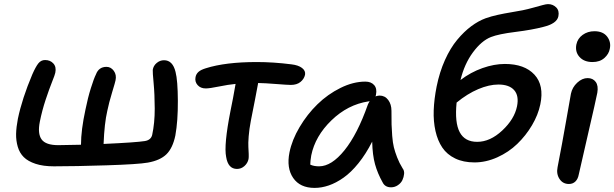

<svg xmlns="http://www.w3.org/2000/svg" viewBox="-20 -855 2988 934"><path d="M242.2 -45.9Q189.9 -45.9 153.1 -58.1Q116.2 -70.3 95.7 -90.6Q75.2 -110.8 66.4 -141.1Q57.6 -171.4 58.3 -203.9Q59.1 -236.3 66.9 -276.9Q87.4 -375.5 137.2 -493.2Q153.8 -530.8 166.7 -546.9Q179.7 -563 199.2 -563Q224.6 -563 239.7 -546.1Q254.9 -529.3 249 -501Q247.1 -491.2 233.4 -457Q219.7 -422.9 202.1 -370.1Q184.6 -317.4 173.8 -263.2Q162.1 -204.6 182.4 -176.8Q202.6 -148.9 263.2 -148.9Q284.2 -148.9 374 -150.9Q374 -222.2 396 -323.2Q407.2 -378.9 421.9 -425.8Q436.5 -472.7 446.8 -493.2Q460.4 -529.8 498 -529.8Q519.5 -529.8 533.7 -510.3Q547.9 -490.7 542 -463.9Q541 -457 525.4 -405.8Q509.8 -354.5 502 -315.9Q487.8 -255.4 483.9 -154.8Q643.6 -162.1 685.1 -168.9Q713.9 -173.8 720.2 -198.2Q732.9 -256.8 732.7 -326.9Q732.4 -397 727.3 -450.9Q722.2 -504.9 723.1 -515.1Q726.1 -535.2 742.2 -548.6Q758.3 -562 777.8 -562Q820.3 -562 834 -504.9Q844.7 -463.9 845.2 -365Q845.7 -266.1 833 -195.8Q820.3 -134.8 789.8 -104.7Q759.3 -74.7 699.2 -64Q652.8 -55.7 498.8 -50.8Q344.7 -45.9 242.2 -45.9Z M1132.8 -33.2Q1089.4 -33.2 1080.1 -91.8Q1068.4 -148.9 1101.1 -314.9Q1113.3 -373 1126 -446.8Q1090.3 -443.4 1044.9 -434.1Q999.5 -424.8 981 -424.8Q955.6 -424.8 941.2 -441.2Q926.8 -457.5 931.2 -480Q934.1 -495.1 945.6 -505.4Q957 -515.6 981 -522.9Q1076.7 -553.2 1229 -553.2Q1310.1 -553.2 1397.9 -542Q1431.2 -538.1 1449.2 -524.4Q1467.3 -510.7 1463.9 -491.2Q1459 -470.2 1441.4 -456.1Q1423.8 -441.9 1395 -441.9Q1378.4 -441.9 1323.5 -446.3Q1268.6 -450.7 1235.8 -451.2Q1233.9 -440.9 1220.7 -371.3Q1207.5 -301.8 1200.2 -267.1Q1192.4 -226.6 1189.7 -191.9Q1187 -157.2 1188.2 -140.4Q1189.5 -123.5 1189.9 -106Q1190.4 -88.4 1189 -81.1Q1184.6 -61 1168.9 -47.1Q1153.3 -33.2 1132.8 -33.2Z M1510.3 59.1Q1439.5 59.1 1406.2 10.7Q1373 -37.6 1388.2 -113.8Q1400.4 -174.3 1437.3 -236.6Q1474.1 -298.8 1524.2 -347.7Q1574.2 -396.5 1636.2 -427.2Q1698.2 -458 1757.3 -458Q1785.2 -458 1800 -441.2Q1814.9 -424.3 1809.1 -395Q1809.1 -390.6 1806.2 -386.2Q1819.8 -390.1 1826.2 -390.1Q1852.5 -390.1 1868.4 -368.9Q1884.3 -347.7 1884.3 -315.9Q1884.3 -271 1884.8 -249.5Q1885.3 -228 1887.9 -194.1Q1890.6 -160.2 1896 -138.4Q1901.4 -116.7 1911.9 -89.4Q1922.4 -62 1938.5 -36.1Q1947.3 -24.9 1945.8 -9Q1944.3 6.8 1937.5 21.2Q1930.7 35.6 1915.5 45.9Q1900.4 56.2 1882.3 56.2Q1853 56.2 1841.3 32.2Q1816.9 -11.2 1804.4 -55.9Q1792 -100.6 1790.5 -166Q1759.8 -105.5 1723.6 -60.8Q1687.5 -16.1 1650.9 9.5Q1614.3 35.2 1579.3 47.1Q1544.4 59.1 1510.3 59.1ZM1494.1 -99.1Q1489.3 -70.8 1489.3 -54.2Q1506.3 -45.9 1532.2 -45.9Q1592.8 -45.9 1655.8 -124Q1718.8 -202.1 1769.5 -346.2Q1771 -350.6 1778.3 -362.8Q1777.3 -362.8 1775.4 -362.3Q1773.4 -361.8 1772.5 -361.8Q1671.4 -346.2 1592.3 -269.5Q1513.2 -192.9 1494.1 -99.1Z M2288.1 -64.9Q2233.9 -64.9 2194.1 -84.2Q2154.3 -103.5 2131.6 -137.2Q2108.9 -170.9 2098.4 -217.8Q2087.9 -264.6 2089.8 -318.6Q2091.8 -372.6 2104 -434.1Q2118.2 -504.4 2144.5 -563Q2170.9 -621.6 2204.1 -661.4Q2237.3 -701.2 2272 -727.1Q2306.6 -752.9 2342.3 -766.1Q2370.1 -775.9 2401.4 -782.7Q2432.6 -789.6 2469.7 -795.7Q2506.8 -801.8 2522.9 -805.2Q2546.9 -810.1 2574.7 -817.9Q2602.5 -825.7 2619.9 -830.3Q2637.2 -835 2646 -835Q2669.4 -835 2685.5 -819.1Q2701.7 -803.2 2696.3 -775.9Q2689.5 -740.2 2623 -724.1Q2569.8 -710 2487.5 -699.7Q2405.3 -689.5 2368.2 -674.8Q2322.3 -656.7 2280.5 -600.1Q2238.8 -543.5 2220.2 -465.8Q2269.5 -503.4 2326.7 -523.7Q2383.8 -543.9 2436 -543.9Q2531.7 -543.9 2579.8 -491.9Q2627.9 -439.9 2608.4 -347.2Q2597.7 -295.9 2567.9 -245.6Q2538.1 -195.3 2496.3 -155Q2454.6 -114.7 2399.4 -89.8Q2344.2 -64.9 2288.1 -64.9ZM2404.3 -443.8Q2359.4 -443.8 2306.4 -421.4Q2253.4 -398.9 2201.2 -356Q2191.4 -258.8 2216.3 -211.9Q2241.2 -165 2301.3 -165Q2364.3 -165 2423.3 -220.2Q2482.4 -275.4 2495.1 -337.9Q2505.4 -389.2 2481.2 -416.5Q2457 -443.8 2404.3 -443.8Z M2862.3 -553.2Q2821.3 -553.2 2799.1 -577.9Q2776.9 -602.5 2783.7 -638.2Q2789.6 -667.5 2814.2 -685.3Q2838.9 -703.1 2871.6 -703.1Q2913.6 -703.1 2933.6 -676.8Q2953.6 -650.4 2946.3 -617.2Q2941.9 -592.3 2919.9 -572.8Q2897.9 -553.2 2862.3 -553.2ZM2747.6 40Q2717.8 40 2701.7 15.4Q2685.5 -9.3 2692.4 -42Q2714.8 -156.7 2733.4 -263.7Q2752 -370.6 2757.3 -398.9Q2763.7 -430.2 2787.8 -452.6Q2812 -475.1 2838.4 -475.1Q2864.3 -475.1 2877.9 -456.5Q2891.6 -438 2885.7 -403.8Q2878.4 -366.2 2840.8 -204.3Q2803.2 -42.5 2795.4 -5.9Q2791.5 15.6 2779.1 27.8Q2766.6 40 2747.6 40Z"/></svg>

Font: Shantell Sans Bouncy
Style: Italic
Weight: 500
Italic angle: -11.31°
Designer: Stephen Nixon, Anya Danilova, Shantell Martin
Foundry: Arrow Type
Version: Version 1.006;[9816181b4]